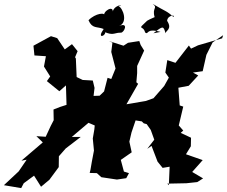

<svg xmlns="http://www.w3.org/2000/svg" viewBox="-41 -928 1167 987"><path d="M713 -290 734 -260 752 -210 716 -163 738 -178 769 -97 795 -65 831 -71 827 24 819 16 917 14 973 8 1003 -11 947 -44 1001 -105 915 -135 940 -176 941 -220 888 -245 901 -257 878 -283 901 -380 829 -404 883 -384 876 -477 929 -487 978 -540 951 -555 1001 -562 1020 -646 1052 -710 1106 -747 1101 -731 977 -695 941 -678 930 -694 861 -605 819 -619 809 -555 827 -529 803 -486 748 -423 709 -409 609 -392 669 -497 660 -505 664 -552V-589L700 -668L682 -697L675 -717L617 -708L594 -693L519 -717L537 -709L531 -661L553 -576L531 -522L512 -528L494 -458L471 -436L440 -435L445 -476L436 -514L384 -517L353 -532L349 -627L345 -634L358 -665L329 -701L292 -674L253 -732L221 -742L131 -693L136 -643L195 -639L185 -586L217 -535L200 -511L264 -459L298 -489L301 -389L267 -378L234 -365L235 -310L220 -281L194 -225L146 -228L179 -196L69 -102L96 -107L55 -47L-21 24L68 39L81 14L134 -25L170 32L213 -4L261 -69L262 -148L254 -116L297 -165L374 -224H328L432 -312L404 -301L446 -283L444 -263L436 -216L442 -154L431 -96L424 -55L420 -39L457 -38L480 -17L560 -5L608 -12L622 -38L596 -46L580 -106L636 -145L624 -200L635 -247L656 -309L688 -304L698 -294ZM511 -758C544 -747 551 -761 581 -760C598 -761 622 -816 571 -794C618 -812 592 -886 568 -897C611 -907 537 -905 538 -860C548 -909 482 -867 496 -845C504 -867 449 -860 414 -824C433 -779 457 -793 492 -779C455 -726 501 -742 500 -762ZM748 -757C798 -797 799 -795 810 -757C811 -771 846 -778 818 -821C821 -852 864 -852 850 -841C816 -873 811 -868 744 -908C773 -886 739 -889 754 -840C713 -823 706 -814 715 -821C659 -769 695 -802 705 -761C725 -746 706 -786 784 -764Z"/></svg>

Font: Asimov Aggro
Style: It
Weight: 500
Designer: Google
Version: Version 2.000980; 2014